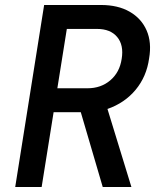

<svg xmlns="http://www.w3.org/2000/svg" viewBox="-20 -750 640 770"><path d="M41 0 157 -730H385Q453 -730 500 -703Q547 -676 568 -628Q589 -580 578 -516Q568 -443 524 -390Q480 -337 411 -313L507 0H392L304 -300H195L147 0ZM210 -396H331Q385 -396 422.5 -428Q460 -460 468 -514Q477 -569 450 -601.5Q423 -634 369 -634H248Z"/></svg>

Font: JetBrains Mono NL SemiBold
Style: Italic
Weight: 600
Italic angle: -9°
Monospace: yes
Designer: Philipp Nurullin, Konstantin Bulenkov
Foundry: JetBrains
Version: Version 2.305; ttfautohint (v1.8.4.7-5d5b)